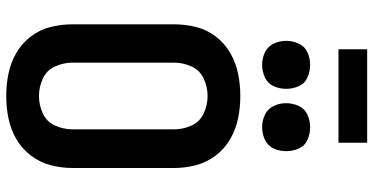

<svg xmlns="http://www.w3.org/2000/svg" viewBox="-311 -879 1198 616"><g transform="rotate(90 288.0 -571.0)"><path d="M288 8Q324 8 359 1Q394 -6 425.5 -24Q457 -42 479 -71Q501 -100 510 -134.5Q519 -169 519 -205V-530Q519 -566 510 -600.5Q501 -635 479 -664Q457 -693 425.5 -711Q394 -729 359 -736Q324 -743 288 -743Q252 -743 217 -736Q182 -729 150.5 -711Q119 -693 97 -664Q75 -635 66.5 -600.5Q58 -566 58 -530V-205Q58 -169 66.5 -134.5Q75 -100 97 -71Q119 -42 150.5 -24Q182 -6 217 1Q252 8 288 8ZM288 -97Q259 -97 232 -109.5Q205 -122 193 -149Q181 -176 181 -205V-530Q181 -559 193 -586Q205 -613 232 -625.5Q259 -638 288 -638Q317 -638 344 -625.5Q371 -613 383 -586Q395 -559 395 -530V-205Q395 -176 383 -149Q371 -122 344 -109.5Q317 -97 288 -97ZM388 -813Q409 -813 428.5 -822Q448 -831 456.5 -850Q465 -869 465 -890Q465 -911 456.5 -930.5Q448 -950 428.5 -958.5Q409 -967 388 -967Q367 -967 348 -958.5Q329 -950 320 -930.5Q311 -911 311 -890Q311 -869 320 -850Q329 -831 348 -822Q367 -813 388 -813ZM188 -813Q209 -813 228.5 -822Q248 -831 256.5 -850Q265 -869 265 -890Q265 -911 256.5 -930.5Q248 -950 228.5 -958.5Q209 -967 188 -967Q167 -967 148 -958.5Q129 -950 120 -930.5Q111 -911 111 -890Q111 -869 120 -850Q129 -831 148 -822Q167 -813 188 -813ZM438 -1058V-1150H138V-1058Z"/></g></svg>

Font: Iosevka Sparkle
Style: Bold
Weight: 700
Designer: Belleve Invis
Foundry: Belleve Invis
Version: Version 4.5.0; ttfautohint (v1.8.3)